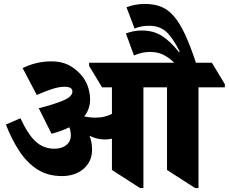

<svg xmlns="http://www.w3.org/2000/svg" viewBox="-20 -946 1163 976"><path d="M295 -51Q222 -51 169 -85.5Q116 -120 77.5 -179Q39 -238 10 -313L84 -345Q121 -264 161 -227Q201 -190 257 -190Q294 -190 317 -208.5Q340 -227 340 -258Q340 -280 332 -299Q295 -280 242 -266L177 -396Q250 -414 299 -434Q348 -454 348 -481Q348 -505 308 -505Q279 -505 242 -492.5Q205 -480 167 -463L95 -600Q130 -617 166 -625.5Q202 -634 240 -634Q299 -634 339.5 -609.5Q380 -585 405 -549Q422 -524 430 -495.5Q438 -467 438 -441Q438 -391 408 -354Q437 -348 466 -348Q492 -348 512.5 -353.5Q533 -359 549 -367V-502H499L433 -611V-627H777L843 -518V-502H709V10H692L549 -82V-241Q532 -237 514 -237Q472 -237 435 -256Q448 -224 448 -185Q448 -125 405 -88Q362 -51 295 -51ZM972 10 829 -82V-502H761L695 -611V-627H866Q837 -655 808.5 -668.5Q780 -682 741 -682Q702 -682 661 -664L620 -776Q638 -783 658.5 -787Q679 -791 701 -791Q760 -791 803 -763.5Q846 -736 889 -682L894 -683Q858 -755 824.5 -785Q791 -815 738 -815Q717 -815 699 -811.5Q681 -808 664 -801L623 -909Q643 -917 667 -921.5Q691 -926 716 -926Q763 -926 798.5 -912Q834 -898 863.5 -864Q893 -830 920 -772.5Q947 -715 976 -627H1057L1123 -518V-502H989V10Z"/></svg>

Font: Noto Serif Devanagari Black
Style: Regular
Weight: 900
Designer: Universal Thirst, Indian Type Foundry and the Monotype Design Team
Foundry: Monotype Imaging Inc.
Version: Version 2.004; ttfautohint (v1.8.4.7-5d5b)